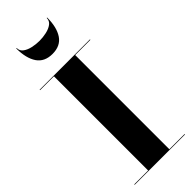

<svg xmlns="http://www.w3.org/2000/svg" viewBox="-321 -1038 1071 1071"><g transform="rotate(-45 215.0 -502.5)"><path d="M91 -1005Q91 -982 109.2 -968.5Q127.5 -955 155 -949Q182.5 -943 209.5 -943Q236.5 -943 264 -949Q291.5 -955 309.8 -968.5Q328 -982 328 -1005H331.5Q331.5 -928 302 -884Q272.5 -840 209.5 -840Q146.5 -840 117 -884Q87.5 -928 87.5 -1005ZM17 -3.5H126.5V-746.5H17V-750H414V-746.5H294V-3.5H414V0H17Z"/></g></svg>

Font: Bodoni* 48
Style: Bold
Weight: 700
Version: Version 2.2